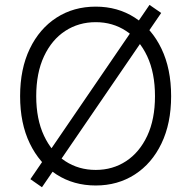

<svg xmlns="http://www.w3.org/2000/svg" viewBox="-20 -765 799 802"><path d="M379.9 9.8Q287.6 9.8 216.3 -36.1Q145 -82 104.5 -165.8Q64 -249.5 64 -363.3Q64 -477.5 104.5 -561.5Q145 -645.5 216.3 -691.4Q287.6 -737.3 379.9 -737.3Q471.7 -737.3 543 -691.4Q614.3 -645.5 654.5 -561.5Q694.8 -477.5 694.8 -363.3Q694.8 -249.5 654.5 -165.8Q614.3 -82 543 -36.1Q471.7 9.8 379.9 9.8ZM379.9 -55.2Q450.7 -55.2 506.6 -91.8Q562.5 -128.4 595 -197.5Q627.4 -266.6 627.4 -363.3Q627.4 -460.4 595 -529.8Q562.5 -599.1 506.6 -635.7Q450.7 -672.4 379.9 -672.4Q308.6 -672.4 252.4 -635.7Q196.3 -599.1 163.8 -529.8Q131.3 -460.4 131.3 -363.3Q131.3 -267.1 163.8 -198Q196.3 -128.9 252.4 -92Q308.6 -55.2 379.9 -55.2ZM155.3 17.1 106.9 -16.6 604.5 -744.6 653.3 -710.9Z"/></svg>

Font: Inter Light
Style: Regular
Weight: 300
Designer: Rasmus Andersson
Foundry: rsms
Version: Version 4.000;git-a52131595